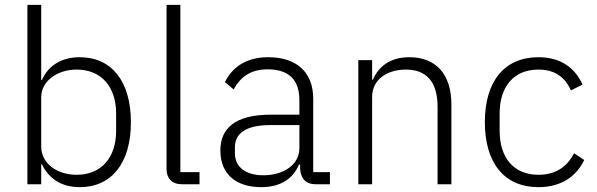

<svg xmlns="http://www.w3.org/2000/svg" viewBox="-20 -760 2464 792"><path d="M93 0H150V-82H153C181 -25 231 12 309 12C440 12 520 -87 520 -256C520 -425 440 -524 309 -524C231 -524 178 -487 153 -430H150V-740H93ZM296 -39C217 -39 150 -84 150 -156V-359C150 -426 217 -473 296 -473C398 -473 459 -402 459 -292V-220C459 -110 398 -39 296 -39Z M803 0V-50H724V-740H667V-62C667 -25 689 0 730 0Z M1341 0V-50H1272V-353C1272 -461 1205 -524 1086 -524C993 -524 936 -480 908 -421L944 -391C972 -444 1016 -474 1084 -474C1171 -474 1215 -431 1215 -347V-287H1097C949 -287 889 -230 889 -139C889 -44 951 12 1058 12C1138 12 1190 -24 1213 -81H1218V-63C1221 -25 1239 0 1283 0ZM1066 -37C996 -37 949 -69 949 -128V-152C949 -209 993 -244 1095 -244H1215V-149C1215 -80 1149 -37 1066 -37Z M1515 0V-360C1515 -436 1582 -473 1654 -473C1739 -473 1785 -423 1785 -319V0H1842V-329C1842 -454 1778 -524 1669 -524C1587 -524 1541 -484 1518 -431H1515V-512H1458V0Z M2201 12C2295 12 2357 -32 2390 -100L2348 -128C2319 -71 2271 -39 2201 -39C2097 -39 2041 -112 2041 -220V-292C2041 -400 2097 -473 2201 -473C2268 -473 2311 -442 2335 -387L2383 -411C2353 -478 2295 -524 2201 -524C2061 -524 1980 -425 1980 -256C1980 -87 2061 12 2201 12Z"/></svg>

Font: IBM Plex Arabic Light
Style: Regular
Weight: 300
Designer: Mike Abbink, Paul van der Laan, Pieter van Rosmalen, Wael Morcos, Khajak Apelian
Foundry: Bold Monday
Version: Version 1.0